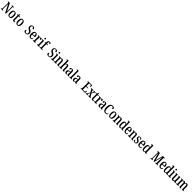

<svg xmlns="http://www.w3.org/2000/svg" viewBox="2305 -6982 13205 13205"><g transform="rotate(45 8907.0 -380.0)"><path d="M26 0H231V-43H212C176 -43 156 -52 156 -114V-587L454 0H526V-600C526 -659 549 -671 583 -671H601V-714H397V-671H415C449 -671 472 -660 472 -604V-162L197 -714H26V-671H45C77 -671 102 -662 102 -604V-114C102 -52 78 -43 41 -43H26Z M854 10C984 10 1052 -81 1052 -269C1052 -456 978 -547 857 -547C726 -547 659 -456 659 -269C659 -81 733 10 854 10ZM856 -43C786 -43 760 -121 760 -269C760 -417 785 -492 855 -492C926 -492 951 -417 951 -269C951 -121 927 -43 856 -43Z M1285 10C1329 10 1362 1 1379 -7V-57C1361 -52 1344 -49 1322 -49C1283 -49 1268 -77 1268 -147V-486H1371V-536H1268V-659H1215C1207 -605 1196 -581 1180 -561C1164 -540 1142 -526 1109 -521V-486H1170V-146C1170 -30 1209 10 1285 10Z M1633 10C1763 10 1831 -81 1831 -269C1831 -456 1757 -547 1636 -547C1505 -547 1438 -456 1438 -269C1438 -81 1512 10 1633 10ZM1635 -43C1565 -43 1539 -121 1539 -269C1539 -417 1564 -492 1634 -492C1705 -492 1730 -417 1730 -269C1730 -121 1706 -43 1635 -43Z M2446 10C2562 10 2643 -63 2643 -190C2643 -296 2594 -352 2492 -405C2393 -457 2365 -493 2365 -561C2365 -631 2397 -674 2453 -674C2516 -674 2547 -612 2547 -545C2599 -545 2625 -566 2625 -609C2625 -665 2569 -724 2463 -724C2360 -724 2280 -653 2280 -544C2280 -438 2324 -378 2422 -324C2510 -276 2556 -240 2556 -159C2556 -84 2519 -39 2454 -39C2387 -39 2339 -101 2335 -200C2294 -200 2262 -174 2262 -126C2262 -49 2315 10 2446 10Z M2912 10C3019 10 3065 -51 3065 -94C3065 -113 3055 -124 3042 -129C3023 -85 2989 -49 2934 -49C2858 -49 2817 -116 2816 -263H3080V-305C3080 -463 3013 -547 2903 -547C2784 -547 2716 -452 2716 -264C2716 -90 2784 10 2912 10ZM2982 -314H2817C2820 -429 2850 -494 2906 -494C2961 -494 2981 -422 2982 -314Z M3138 0H3383V-43H3363C3329 -43 3303 -51 3303 -110V-276C3303 -368 3328 -477 3375 -477C3406 -477 3415 -453 3415 -398C3473 -398 3501 -424 3501 -468C3501 -515 3475 -546 3421 -546C3356 -546 3323 -496 3300 -430H3297L3283 -536H3140V-493H3143C3178 -493 3203 -484 3203 -425V-115C3203 -52 3176 -43 3141 -43H3138Z M3646 -638C3678 -638 3704 -655 3704 -698C3704 -741 3678 -758 3646 -758C3614 -758 3590 -741 3590 -698C3590 -655 3614 -638 3646 -638ZM3530 0H3771V-43H3761C3723 -43 3699 -55 3699 -117V-536H3533V-493H3544C3580 -493 3601 -481 3601 -423V-113C3601 -54 3577 -43 3540 -43H3530Z M3801 0H4069V-43H4035C4003 -43 3974 -52 3974 -114V-484H4085V-536H3974V-595C3974 -679 3990 -723 4028 -723C4064 -723 4072 -680 4072 -640C4125 -640 4146 -666 4146 -700C4146 -738 4119 -770 4032 -770C3927 -770 3876 -704 3876 -584V-536H3804V-484H3876V-114C3876 -52 3844 -43 3814 -43H3801Z M4665 10C4781 10 4862 -63 4862 -190C4862 -296 4813 -352 4711 -405C4612 -457 4584 -493 4584 -561C4584 -631 4616 -674 4672 -674C4735 -674 4766 -612 4766 -545C4818 -545 4844 -566 4844 -609C4844 -665 4788 -724 4682 -724C4579 -724 4499 -653 4499 -544C4499 -438 4543 -378 4641 -324C4729 -276 4775 -240 4775 -159C4775 -84 4738 -39 4673 -39C4606 -39 4558 -101 4554 -200C4513 -200 4481 -174 4481 -126C4481 -49 4534 10 4665 10Z M5026 -638C5058 -638 5084 -655 5084 -698C5084 -741 5058 -758 5026 -758C4994 -758 4970 -741 4970 -698C4970 -655 4994 -638 5026 -638ZM4910 0H5151V-43H5141C5103 -43 5079 -55 5079 -117V-536H4913V-493H4924C4960 -493 4981 -481 4981 -423V-113C4981 -54 4957 -43 4920 -43H4910Z M5181 0H5411V-43H5406C5371 -43 5347 -51 5347 -110V-319C5347 -402 5368 -481 5434 -481C5487 -481 5505 -428 5505 -343V0H5664V-43H5660C5625 -43 5604 -52 5604 -115V-350C5604 -487 5557 -547 5472 -547C5412 -547 5374 -521 5348 -456H5344L5334 -536H5185V-493H5189C5224 -493 5249 -484 5249 -425V-115C5249 -52 5223 -43 5187 -43H5181Z M5701 0H5930V-43H5928C5893 -43 5868 -51 5868 -110V-319C5868 -415 5890 -480 5950 -480C6005 -480 6025 -430 6025 -343V0H6184V-43H6182C6146 -43 6124 -52 6124 -115V-350C6124 -487 6079 -547 5993 -547C5923 -547 5887 -503 5868 -457H5864C5865 -468 5868 -507 5868 -542V-760H5700V-717H5708C5736 -717 5768 -708 5768 -650V-115C5768 -52 5741 -43 5707 -43H5701Z M6366 10C6432 10 6457 -28 6491 -84H6498L6511 0H6641V-43H6638C6601 -43 6589 -59 6589 -115V-373C6589 -500 6536 -547 6432 -547C6340 -547 6277 -511 6277 -449C6277 -407 6304 -386 6360 -386C6360 -452 6373 -495 6424 -495C6478 -495 6489 -448 6489 -373V-313L6424 -310C6303 -305 6243 -257 6243 -151C6243 -41 6298 10 6366 10ZM6400 -46C6362 -46 6346 -84 6346 -145C6346 -223 6371 -264 6448 -269L6490 -272V-191C6490 -107 6455 -46 6400 -46Z M6683 0H6923V-43H6914C6876 -43 6852 -55 6852 -117V-760H6683V-717H6693C6721 -717 6753 -708 6753 -650V-117C6753 -55 6730 -43 6693 -43H6683Z M7095 10C7161 10 7186 -28 7220 -84H7227L7240 0H7370V-43H7367C7330 -43 7318 -59 7318 -115V-373C7318 -500 7265 -547 7161 -547C7069 -547 7006 -511 7006 -449C7006 -407 7033 -386 7089 -386C7089 -452 7102 -495 7153 -495C7207 -495 7218 -448 7218 -373V-313L7153 -310C7032 -305 6972 -257 6972 -151C6972 -41 7027 10 7095 10ZM7129 -46C7091 -46 7075 -84 7075 -145C7075 -223 7100 -264 7177 -269L7219 -272V-191C7219 -107 7184 -46 7129 -46Z M7783 0H8232L8237 -176H8187L8183 -133C8177 -89 8158 -51 8109 -51H7963V-349H8153V-399H7963V-663H8089C8136 -663 8154 -626 8157 -581L8161 -538H8211L8207 -714H7783V-671H7804C7835 -671 7859 -662 7859 -602V-107C7859 -56 7838 -43 7804 -43H7783Z M8272 0H8468V-43H8466C8431 -43 8417 -54 8417 -76C8417 -97 8426 -114 8437 -136L8491 -235L8541 -145C8565 -104 8572 -91 8572 -76C8572 -54 8556 -43 8523 -43H8519V0H8749V-43H8739C8720 -43 8699 -58 8675 -96L8559 -290L8641 -428C8674 -483 8690 -493 8721 -493H8728V-536H8549V-493H8553C8576 -493 8594 -488 8594 -464C8594 -446 8585 -430 8573 -406L8533 -328L8485 -418C8473 -438 8467 -450 8467 -464C8467 -480 8475 -493 8509 -493H8512V-536H8286V-493H8297C8324 -493 8344 -475 8366 -440L8465 -272L8366 -107C8334 -56 8318 -43 8279 -43H8272Z M8946 10C8990 10 9023 1 9040 -7V-57C9022 -52 9005 -49 8983 -49C8944 -49 8929 -77 8929 -147V-486H9032V-536H8929V-659H8876C8868 -605 8857 -581 8841 -561C8825 -540 8803 -526 8770 -521V-486H8831V-146C8831 -30 8870 10 8946 10Z M9079 0H9324V-43H9304C9270 -43 9244 -51 9244 -110V-276C9244 -368 9269 -477 9316 -477C9347 -477 9356 -453 9356 -398C9414 -398 9442 -424 9442 -468C9442 -515 9416 -546 9362 -546C9297 -546 9264 -496 9241 -430H9238L9224 -536H9081V-493H9084C9119 -493 9144 -484 9144 -425V-115C9144 -52 9117 -43 9082 -43H9079Z M9595 10C9661 10 9686 -28 9720 -84H9727L9740 0H9870V-43H9867C9830 -43 9818 -59 9818 -115V-373C9818 -500 9765 -547 9661 -547C9569 -547 9506 -511 9506 -449C9506 -407 9533 -386 9589 -386C9589 -452 9602 -495 9653 -495C9707 -495 9718 -448 9718 -373V-313L9653 -310C9532 -305 9472 -257 9472 -151C9472 -41 9527 10 9595 10ZM9629 -46C9591 -46 9575 -84 9575 -145C9575 -223 9600 -264 9677 -269L9719 -272V-191C9719 -107 9684 -46 9629 -46Z M10200 10C10332 10 10381 -60 10381 -107C10381 -122 10376 -137 10368 -143C10338 -95 10299 -50 10218 -50C10103 -50 10056 -161 10056 -358C10056 -551 10097 -670 10200 -670C10275 -670 10300 -605 10300 -540C10352 -540 10383 -568 10383 -609C10383 -671 10320 -724 10209 -724C10034 -724 9944 -578 9944 -358C9944 -137 10032 10 10200 10Z M10649 10C10779 10 10847 -81 10847 -269C10847 -456 10773 -547 10652 -547C10521 -547 10454 -456 10454 -269C10454 -81 10528 10 10649 10ZM10651 -43C10581 -43 10555 -121 10555 -269C10555 -417 10580 -492 10650 -492C10721 -492 10746 -417 10746 -269C10746 -121 10722 -43 10651 -43Z M10907 0H11137V-43H11132C11097 -43 11073 -51 11073 -110V-319C11073 -402 11094 -481 11160 -481C11213 -481 11231 -428 11231 -343V0H11390V-43H11386C11351 -43 11330 -52 11330 -115V-350C11330 -487 11283 -547 11198 -547C11138 -547 11100 -521 11074 -456H11070L11060 -536H10911V-493H10915C10950 -493 10975 -484 10975 -425V-115C10975 -52 10949 -43 10913 -43H10907Z M11612 10C11676 10 11713 -28 11738 -89H11741L11754 0H11902V-43H11895C11857 -43 11833 -55 11833 -115V-760H11663V-717H11669C11705 -717 11735 -708 11735 -649V-567C11735 -530 11735 -492 11736 -461H11732C11709 -511 11676 -546 11615 -546C11509 -546 11452 -460 11452 -267C11452 -75 11509 10 11612 10ZM11639 -48C11577 -48 11553 -120 11553 -266C11553 -409 11577 -488 11638 -488C11711 -488 11735 -409 11735 -267C11735 -133 11708 -48 11639 -48Z M12153 10C12260 10 12306 -51 12306 -94C12306 -113 12296 -124 12283 -129C12264 -85 12230 -49 12175 -49C12099 -49 12058 -116 12057 -263H12321V-305C12321 -463 12254 -547 12144 -547C12025 -547 11957 -452 11957 -264C11957 -90 12025 10 12153 10ZM12223 -314H12058C12061 -429 12091 -494 12147 -494C12202 -494 12222 -422 12223 -314Z M12377 0H12607V-43H12602C12567 -43 12543 -51 12543 -110V-319C12543 -402 12564 -481 12630 -481C12683 -481 12701 -428 12701 -343V0H12860V-43H12856C12821 -43 12800 -52 12800 -115V-350C12800 -487 12753 -547 12668 -547C12608 -547 12570 -521 12544 -456H12540L12530 -536H12381V-493H12385C12420 -493 12445 -484 12445 -425V-115C12445 -52 12419 -43 12383 -43H12377Z M13060 10C13164 10 13223 -51 13223 -147C13223 -233 13180 -274 13097 -315C13026 -351 13001 -371 13001 -424C13001 -469 13025 -499 13068 -499C13117 -499 13147 -463 13147 -393C13187 -393 13208 -416 13208 -452C13208 -502 13166 -546 13076 -546C12984 -546 12922 -495 12922 -402C12922 -316 12961 -279 13053 -231C13120 -195 13143 -172 13143 -124C13143 -70 13117 -37 13062 -37C13002 -37 12972 -87 12972 -161C12940 -161 12911 -143 12911 -96C12911 -26 12962 10 13060 10Z M13489 10C13596 10 13642 -51 13642 -94C13642 -113 13632 -124 13619 -129C13600 -85 13566 -49 13511 -49C13435 -49 13394 -116 13393 -263H13657V-305C13657 -463 13590 -547 13480 -547C13361 -547 13293 -452 13293 -264C13293 -90 13361 10 13489 10ZM13559 -314H13394C13397 -429 13427 -494 13483 -494C13538 -494 13558 -422 13559 -314Z M13894 10C13958 10 13995 -28 14020 -89H14023L14036 0H14184V-43H14177C14139 -43 14115 -55 14115 -115V-760H13945V-717H13951C13987 -717 14017 -708 14017 -649V-567C14017 -530 14017 -492 14018 -461H14014C13991 -511 13958 -546 13897 -546C13791 -546 13734 -460 13734 -267C13734 -75 13791 10 13894 10ZM13921 -48C13859 -48 13835 -120 13835 -266C13835 -409 13859 -488 13920 -488C13993 -488 14017 -409 14017 -267C14017 -133 13990 -48 13921 -48Z M14581 0H14777V-43H14769C14733 -43 14711 -52 14711 -114V-635L14881 0H14942L15108 -637V-114C15108 -55 15091 -43 15052 -43H15041V0H15283V-43H15265C15229 -43 15209 -55 15209 -110V-604C15209 -659 15232 -671 15261 -671H15283V-714H15076L14932 -153L14787 -714H14581V-671H14602C14633 -671 14657 -659 14657 -604V-109C14657 -54 14633 -43 14596 -43H14581Z M15546 10C15653 10 15699 -51 15699 -94C15699 -113 15689 -124 15676 -129C15657 -85 15623 -49 15568 -49C15492 -49 15451 -116 15450 -263H15714V-305C15714 -463 15647 -547 15537 -547C15418 -547 15350 -452 15350 -264C15350 -90 15418 10 15546 10ZM15616 -314H15451C15454 -429 15484 -494 15540 -494C15595 -494 15615 -422 15616 -314Z M15951 10C16015 10 16052 -28 16077 -89H16080L16093 0H16241V-43H16234C16196 -43 16172 -55 16172 -115V-760H16002V-717H16008C16044 -717 16074 -708 16074 -649V-567C16074 -530 16074 -492 16075 -461H16071C16048 -511 16015 -546 15954 -546C15848 -546 15791 -460 15791 -267C15791 -75 15848 10 15951 10ZM15978 -48C15916 -48 15892 -120 15892 -266C15892 -409 15916 -488 15977 -488C16050 -488 16074 -409 16074 -267C16074 -133 16047 -48 15978 -48Z M16387 -638C16419 -638 16445 -655 16445 -698C16445 -741 16419 -758 16387 -758C16355 -758 16331 -741 16331 -698C16331 -655 16355 -638 16387 -638ZM16271 0H16512V-43H16502C16464 -43 16440 -55 16440 -117V-536H16274V-493H16285C16321 -493 16342 -481 16342 -423V-113C16342 -54 16318 -43 16281 -43H16271Z M16738 10C16793 10 16833 -12 16861 -80H16865L16879 0H17023V-43H17018C16985 -43 16959 -51 16959 -110V-536H16800V-493H16803C16836 -493 16860 -484 16860 -421V-217C16860 -120 16835 -56 16774 -56C16717 -56 16702 -101 16702 -193V-536H16541V-493H16545C16581 -493 16603 -483 16603 -425V-186C16603 -49 16646 10 16738 10Z M17063 0H17293V-43H17291C17256 -43 17230 -51 17230 -110V-319C17230 -404 17254 -480 17314 -480C17366 -480 17384 -430 17384 -343V0H17542V-43H17539C17504 -43 17482 -52 17482 -115V-332C17482 -411 17503 -480 17564 -480C17615 -480 17634 -430 17634 -343V0H17793V-43H17791C17755 -43 17733 -52 17733 -115V-350C17733 -487 17684 -547 17600 -547C17542 -547 17499 -521 17474 -451H17471C17451 -522 17409 -547 17355 -547C17293 -547 17256 -521 17231 -456H17226L17215 -536H17070V-493H17072C17107 -493 17131 -484 17131 -425V-115C17131 -52 17109 -43 17073 -43H17063Z"/></g></svg>

Font: Noto Serif Sinhala ExtraCondensed Medium
Style: Regular
Weight: 500
Width: 2
Designer: Jelle Bosma - Monotype Design Team
Foundry: Monotype Imaging Inc.
Version: Version 2.007